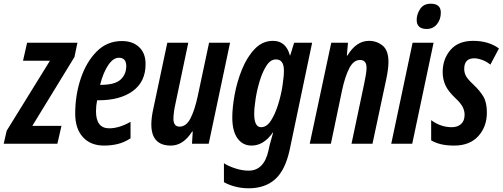

<svg xmlns="http://www.w3.org/2000/svg" viewBox="-58 -774 2707 1034"><path d="M251 0 273 -96H116L343 -467L359 -544H88L66 -447H211L-22 -70L-38 0Z M645 -29V-118Q584 -83 530 -83Q459 -83 459 -175Q459 -205 465 -234H473Q589 -234 657.5 -284Q726 -334 726 -429Q726 -488 691 -520.5Q656 -553 599 -553Q518 -553 462 -496Q406 -439 376.5 -350Q347 -261 347 -162Q347 -81 388.5 -35.5Q430 10 502 10Q541 10 576 1.5Q611 -7 645 -29ZM582 -463Q622 -463 622 -418Q622 -374 591.5 -345.5Q561 -317 484 -317H481Q498 -384 525 -423.5Q552 -463 582 -463Z M977 -66H980L976 0H1066L1181 -544H1068L1007 -257Q991 -182 968 -137Q945 -92 909 -92Q876 -92 876 -135Q876 -151 879 -172.5Q882 -194 887 -216L956 -544H843L768 -190Q757 -141 757 -104Q757 10 862 10Q929 10 977 -66Z M1311 -161Q1311 -192 1318.5 -241Q1326 -290 1341 -339Q1356 -388 1377.5 -421Q1399 -454 1428 -454Q1471 -454 1471 -394Q1471 -361 1463 -310Q1455 -259 1439 -208.5Q1423 -158 1400.5 -123.5Q1378 -89 1348 -89Q1311 -89 1311 -161ZM1502 33 1623 -544H1526L1505 -476H1503Q1482 -554 1412 -554Q1356 -554 1314.5 -511Q1273 -468 1246 -402Q1219 -336 1206 -266Q1193 -196 1193 -141Q1193 -68 1221 -29Q1249 10 1297 10Q1362 10 1411 -60H1413Q1401 -20 1394 8L1388 36Q1364 145 1281 145Q1246 145 1208 132.5Q1170 120 1148 105V207Q1172 221 1207 230.5Q1242 240 1281 240Q1369 240 1423.5 191.5Q1478 143 1502 33Z M1724 0 1784 -287Q1800 -362 1823 -406.5Q1846 -451 1881 -451Q1916 -451 1916 -409Q1916 -392 1912 -369Q1908 -346 1903 -322L1835 0H1948L2022 -347Q2034 -403 2034 -441Q2034 -503 2002.5 -528.5Q1971 -554 1929 -554Q1861 -554 1813 -475H1810L1816 -544H1726L1610 0Z M2316 -706Q2316 -754 2262 -754Q2223 -754 2204.5 -725.5Q2186 -697 2186 -667Q2186 -618 2240 -618Q2274 -618 2295 -643.5Q2316 -669 2316 -706ZM2162 0 2277 -544H2164L2049 0Z M2564 -168Q2564 -222 2545.5 -253.5Q2527 -285 2491 -319Q2460 -348 2451 -365.5Q2442 -383 2442 -403Q2442 -460 2496 -460Q2514 -460 2538 -451.5Q2562 -443 2583 -426L2629 -513Q2573 -554 2490 -554Q2410 -554 2368 -505Q2326 -456 2326 -386Q2326 -348 2340.5 -315.5Q2355 -283 2392 -248Q2424 -218 2434 -197.5Q2444 -177 2444 -156Q2444 -123 2425 -106Q2406 -89 2375 -89Q2315 -89 2264 -127V-18Q2286 -5 2316 2.5Q2346 10 2388 10Q2471 10 2517.5 -40.5Q2564 -91 2564 -168Z"/></svg>

Font: Noto Sans Display Condensed
Style: Bold Italic
Weight: 700
Width: 3
Designer: Monotype Design team
Foundry: Monotype Imaging Inc.
Version: 1.000